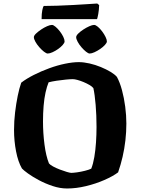

<svg xmlns="http://www.w3.org/2000/svg" viewBox="-20 -1074 801 1094"><path d="M362 0Q322 0 280 -14Q238 -28 201.5 -47.5Q165 -67 139.5 -85.5Q114 -104 105 -114Q83 -152 71.5 -211.5Q60 -271 60 -333Q60 -384 66 -434Q72 -484 81 -528Q90 -572 101 -603Q131 -626 172.5 -647Q214 -668 260.5 -685Q307 -702 351 -711Q395 -720 429 -720Q457 -720 490 -712.5Q523 -705 554.5 -692Q586 -679 610 -664.5Q634 -650 646 -636Q663 -605 675 -560.5Q687 -516 693.5 -466Q700 -416 700 -370Q700 -322 694.5 -274Q689 -226 678.5 -180.5Q668 -135 653 -92Q624 -70 575 -48.5Q526 -27 470 -13.5Q414 0 362 0ZM386 -89Q397 -89 419 -92Q441 -95 464.5 -101Q488 -107 500 -113Q511 -141 517.5 -179.5Q524 -218 527 -262.5Q530 -307 530 -351Q530 -417 525 -476.5Q520 -536 512 -572Q505 -581 489.5 -590Q474 -599 456 -606.5Q438 -614 421.5 -618.5Q405 -623 395 -623Q381 -623 355 -620.5Q329 -618 302.5 -614Q276 -610 257 -605Q247 -581 239.5 -547Q232 -513 228.5 -471Q225 -429 225 -382Q225 -316 233.5 -250.5Q242 -185 259 -143Q265 -135 282.5 -125.5Q300 -116 321 -108Q342 -100 360.5 -94.5Q379 -89 386 -89ZM491 -769Q483 -769 470 -779.5Q457 -790 444 -805Q431 -820 422.5 -836Q414 -852 414 -862Q414 -871 425.5 -882.5Q437 -894 454.5 -905.5Q472 -917 489 -924.5Q506 -932 516 -932Q525 -932 537.5 -921.5Q550 -911 562 -895Q574 -879 581.5 -863.5Q589 -848 589 -838Q589 -830 578 -818Q567 -806 551 -795Q535 -784 518.5 -776.5Q502 -769 491 -769ZM252 -769Q244 -769 230.5 -779.5Q217 -790 203.5 -805.5Q190 -821 181.5 -836.5Q173 -852 173 -862Q173 -871 185 -882.5Q197 -894 214 -905.5Q231 -917 248 -924.5Q265 -932 276 -932Q284 -932 296.5 -921.5Q309 -911 321 -895.5Q333 -880 340.5 -864.5Q348 -849 348 -838Q348 -830 337.5 -818Q327 -806 311.5 -795Q296 -784 279.5 -776.5Q263 -769 252 -769ZM217 -965Q217 -997 221 -1016Q225 -1035 229 -1040Q262 -1040 306.5 -1041.5Q351 -1043 397 -1045.5Q443 -1048 480 -1050.5Q517 -1053 534 -1054L545 -1045Q544 -1017 540 -995Q536 -973 533 -965Z"/></svg>

Font: Texturina 12pt ExtraBold
Style: Regular
Weight: 800
Designer: Guillermo Torres Carreño
Foundry: Omnibus-Type
Version: Version 1.002